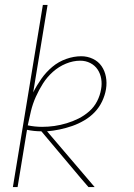

<svg xmlns="http://www.w3.org/2000/svg" viewBox="-20 -755 540 775"><path d="M32 0 153 -735H172L114 -382Q128 -410 147 -437Q166 -464 191 -485Q216 -506 247 -517Q278 -528 308 -528Q333 -528 355 -517.5Q377 -507 390 -488Q403 -469 407.5 -445Q412 -421 408 -396Q404 -371 392.5 -346.5Q381 -322 362.5 -302.5Q344 -283 320 -269Q296 -255 271.5 -246.5Q247 -238 221 -232.5Q195 -227 170 -225L362 0H337L306 -36L147 -225Q132 -225 117.5 -226.5Q103 -228 89 -231L51 0ZM150 -243Q175 -243 199.5 -246.5Q224 -250 249 -257.5Q274 -265 297 -276.5Q320 -288 340 -305.5Q360 -323 372 -346.5Q384 -370 388 -395Q392 -416 388.5 -437Q385 -458 374 -474.5Q363 -491 344.5 -500.5Q326 -510 304 -510Q275 -510 246 -498Q217 -486 193.5 -465Q170 -444 153.5 -418Q137 -392 124.5 -364Q112 -336 105 -307Q98 -278 92 -249Q106 -246 121 -244.5Q136 -243 150 -243Z"/></svg>

Font: Iosevka Curly Thin
Style: Italic
Weight: 100
Italic angle: -9°
Monospace: yes
Designer: Belleve Invis
Foundry: Belleve Invis
Version: Version 22.1.2; ttfautohint (v1.8.4)